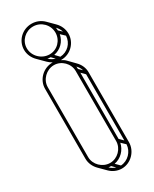

<svg xmlns="http://www.w3.org/2000/svg" viewBox="-209 -800 728 910"><g transform="rotate(-30 155.0 -344.5)"><path d="M48 -659C48 -634 59 -611 76 -594L112 -558C119 -551 127 -545 136 -540H134C84 -540 42 -499 42 -450V-67C42 -42 53 -19 70 -2L105 33C121 49 144 60 169 60C219 60 260 17 260 -32V-415C260 -440 249 -462 233 -478L198 -514C191 -521 183 -526 175 -530H178C228 -530 269 -571 269 -621C269 -647 258 -670 241 -687L206 -722C189 -739 166 -749 140 -749C90 -749 48 -710 48 -659ZM210 -450V-67C210 -26 175 9 134 9C93 9 57 -26 57 -67V-450C57 -491 93 -526 134 -526C175 -526 210 -491 210 -450ZM245 -412V-50L225 -70V-432ZM242 -436 224 -453C224 -458 224 -462 223 -467C232 -458 238 -448 242 -436ZM245 -29C243 10 211 43 172 45L150 23C187 16 216 -14 223 -50ZM148 42C136 38 125 32 116 23C121 24 125 24 130 24ZM254 -618C252 -578 221 -547 181 -545L160 -567C197 -574 225 -602 232 -639ZM251 -642 233 -659C233 -665 232 -670 231 -675C240 -666 247 -655 251 -642ZM157 -548C144 -552 132 -559 123 -568C128 -567 134 -566 140 -566ZM218 -656C218 -614 185 -580 143 -580C100 -580 63 -616 63 -659C63 -701 98 -734 140 -734C183 -734 218 -699 218 -656Z"/></g></svg>

Font: Blanket
Style: Ugh
Weight: 900
Foundry: Cannot Into Space Fonts
Version: Version 0.9